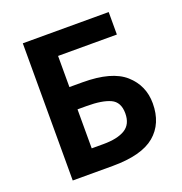

<svg xmlns="http://www.w3.org/2000/svg" viewBox="-129 -827 891 939"><g transform="rotate(-20 317.0 -357.0)"><path d="M91 0H299Q450 0 519 -58Q588 -116 588 -221Q588 -314 520 -374.5Q452 -435 300 -435H232V-597H538V-714H91ZM232 -116V-319H280Q360 -319 402.5 -299.5Q445 -280 445 -221Q445 -164 405.5 -140Q366 -116 293 -116Z"/></g></svg>

Font: Noto Sans UI
Style: Bold
Weight: 700
Designer: Monotype Design Team
Foundry: Monotype Imaging Inc.
Version: Version 1.901